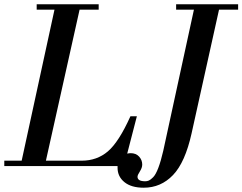

<svg xmlns="http://www.w3.org/2000/svg" viewBox="-42 -774 1130 895"><path d="M779 -729V-754H1068V-729H979L851 -152Q821 -17 764.5 42Q708 101 628 101Q570 101 538 75Q506 49 506 8V0H-22V-25H59L212 -729H129V-754H418V-729H329L172 -25H339Q410 -25 461 -68.5Q512 -112 566 -232H596L551 -58Q561 -60 567 -60Q592 -60 606.5 -44Q621 -28 621 -7Q621 8 610 25Q599 42 599 50Q599 71 635 71Q644 71 652 67.5Q660 64 672 52Q684 40 696 8.5Q708 -23 719 -71L862 -729Z"/></svg>

Font: Libre Bodoni
Style: Italic
Weight: 400
Italic angle: -13°
Designer: Pablo Impallari, Rodrigo Fuenzalida
Foundry: Pablo Impallari, Rodrigo Fuenzalida
Version: Version 1.001